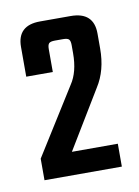

<svg xmlns="http://www.w3.org/2000/svg" viewBox="-52 -664 305 420"><g transform="rotate(-10 101.0 -454.0)"><path d="M73.2 -563V-512.2H14.2V-578.1Q14.2 -626 64.9 -626H132.8Q184.1 -626 184.1 -578.1V-544.9Q184.1 -496.1 162.1 -461.9L84 -333H186V-282.2H14.2V-330.1L106.9 -478Q124 -503.4 124 -544.9V-563Q124 -572.3 120.8 -575.7Q117.7 -579.1 107.9 -579.1H89.8Q79.6 -579.1 76.4 -575.7Q73.2 -572.3 73.2 -563Z"/></g></svg>

Font: Teko
Style: Regular
Weight: 400
Designer: Manushi Parikh, Jonny Pinhorn
Foundry: Indian Type Foundry
Version: Version 2.000;PS 1.0;hotconv 1.0.79;makeotf.lib2.5.61930